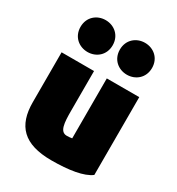

<svg xmlns="http://www.w3.org/2000/svg" viewBox="-200 -956 1021 1107"><g transform="rotate(30 310.5 -402.5)"><path d="M50 -543V-211C50 -55 125 26 310 26C426 26 520 11 567 -25V-543H351V-144C340 -142 328 -141 316 -141C270 -141 266 -198 266 -278V-543ZM333 -725C333 -659 383 -619 440 -619C497 -619 547 -659 547 -725C547 -791 497 -831 440 -831C383 -831 333 -791 333 -725ZM71 -725C71 -659 121 -619 178 -619C235 -619 285 -659 285 -725C285 -791 235 -831 178 -831C121 -831 71 -791 71 -725Z"/></g></svg>

Font: Repo ExtraBlack
Style: Regular
Weight: 400
Designer: Stefan Peev
Foundry: Context Ltd
Version: Version 001.502